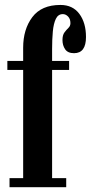

<svg xmlns="http://www.w3.org/2000/svg" viewBox="-20 -776 376 796"><path d="M19.5 0V-37.5H76V-486H10.5V-523.5H76V-578Q76 -654.5 114 -705Q152 -755.5 230.5 -755.5Q281.5 -755.5 309 -718.5Q336.5 -681.5 336.5 -622.5Q336.5 -555.5 287 -555.5Q261 -555.5 250 -571.8Q239 -588 239 -610Q239 -630.5 247.2 -641.5Q255.5 -652.5 263.8 -660.5Q272 -668.5 272 -680Q272 -697.5 262.2 -707.5Q252.5 -717.5 240.5 -717.5Q221 -717.5 211.5 -697.8Q202 -678 199 -645.2Q196 -612.5 196 -573V-523.5H266.5V-486H196V-37.5H254.5V0Z"/></svg>

Font: Imbue 10pt
Style: Bold
Weight: 700
Designer: Tyler Finck
Foundry: Etcetera Type Company
Version: Version 1.102; ttfautohint (v1.8.3)